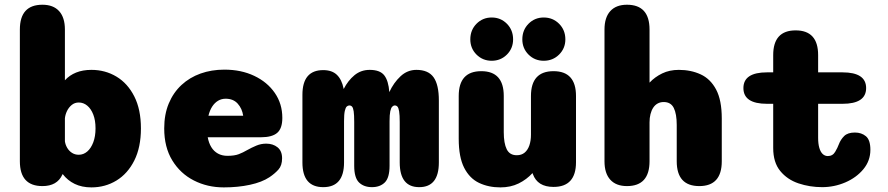

<svg xmlns="http://www.w3.org/2000/svg" viewBox="-20 -782 3754 812"><path d="M159.5 5Q64 5 64 -100V-657Q64 -762 159.5 -762Q205.5 -762 230 -735Q254.5 -708 254.5 -657V-442.5Q274 -464 302 -475.2Q330 -486.5 366.5 -486.5Q425 -486.5 472.5 -458Q520 -429.5 548 -374.2Q576 -319 576 -239Q576 -159 548 -103.2Q520 -47.5 472.5 -18.5Q425 10.5 366.5 10.5Q326.5 10.5 296 -4.2Q265.5 -19 245 -46L243.5 -43Q221.5 5 159.5 5ZM254.5 -184.5Q256.5 -170 264.2 -156.8Q272 -143.5 284.5 -135.5Q297 -127.5 313 -127.5Q333 -127.5 349 -141.2Q365 -155 374.5 -180.2Q384 -205.5 384 -239Q384 -273 374.5 -297.5Q365 -322 349 -335.2Q333 -348.5 313 -348.5Q296 -348.5 283.2 -338Q270.5 -327.5 263.2 -312.2Q256 -297 254.5 -281.5Z M926.5 10.5Q857 10.5 799.8 -18.8Q742.5 -48 708.5 -103.8Q674.5 -159.5 674.5 -239Q674.5 -298.5 693.8 -344.5Q713 -390.5 747.5 -422.5Q782 -454.5 828.2 -471Q874.5 -487.5 929 -487.5Q1000 -487.5 1055.2 -461.2Q1110.5 -435 1142.2 -389Q1174 -343 1174 -283.5Q1174 -238.5 1152.2 -220Q1130.5 -201.5 1083.5 -201.5H858.5Q863 -177 873.8 -159.5Q884.5 -142 901.8 -132.5Q919 -123 942 -123Q971.5 -123 989.8 -130Q1008 -137 1024 -146.5Q1044.5 -158 1064.2 -166.2Q1084 -174.5 1106 -174.5Q1134.5 -174.5 1153.8 -159Q1173 -143.5 1173 -112.5Q1173 -82 1157.5 -64.8Q1142 -47.5 1119.5 -32.5Q1088 -11.5 1037.2 -0.5Q986.5 10.5 926.5 10.5ZM861.5 -292.5H1008.5Q1004 -323 985.2 -343.8Q966.5 -364.5 934.5 -364.5Q916.5 -364.5 902 -355.8Q887.5 -347 877.2 -331Q867 -315 861.5 -292.5Z M1553 9.5Q1519 9.5 1498.5 -10.2Q1478 -30 1478 -81V-266Q1478 -296 1475.8 -311Q1473.5 -326 1469 -331Q1464.5 -336 1457.5 -336Q1451.5 -336 1446.5 -331.5Q1441.5 -327 1438.2 -312.8Q1435 -298.5 1435 -269.5V-95Q1435 9.5 1347 9.5Q1259 9.5 1259 -95V-381Q1259 -485.5 1347 -485.5Q1384 -485.5 1404.8 -465.5Q1425.5 -445.5 1433 -408L1433.5 -405.5Q1451.5 -441 1479 -463.8Q1506.5 -486.5 1543.5 -486.5Q1587 -486.5 1605 -463.5Q1623 -440.5 1626.5 -392.5Q1645 -432.5 1674 -459.5Q1703 -486.5 1741 -486.5Q1791.5 -486.5 1813.8 -455Q1836 -423.5 1836 -357V-95Q1836 9.5 1753 9.5Q1670.5 9.5 1670.5 -95V-266Q1670.5 -296 1668 -311Q1665.5 -326 1661 -331Q1656.5 -336 1649.5 -336Q1644 -336 1638.8 -330.8Q1633.5 -325.5 1630.5 -311.2Q1627.5 -297 1627.5 -269.5V-81Q1627.5 -30 1607.2 -10.2Q1587 9.5 1553 9.5Z M2015.5 -481Q2110.5 -481 2110.5 -376V-223Q2110.5 -176 2123 -150.8Q2135.5 -125.5 2165.5 -125.5Q2185.5 -125.5 2198.8 -136.5Q2212 -147.5 2218.8 -167.2Q2225.5 -187 2225.5 -212V-376Q2225.5 -481 2321 -481Q2416 -481 2416 -376V-96Q2416 8.5 2321 8.5Q2253 8.5 2233.5 -46L2232 -50Q2207.5 -23 2173.5 -6.2Q2139.5 10.5 2096.5 10.5Q2046 10.5 2006 -8.5Q1966 -27.5 1943 -72.5Q1920 -117.5 1920 -195V-376Q1920 -481 2015.5 -481ZM2059.5 -525Q2021.5 -525 1995.2 -551.2Q1969 -577.5 1969 -615.5Q1969 -655 1995.2 -681.5Q2021.5 -708 2059.5 -708Q2097.5 -708 2123.8 -681.5Q2150 -655 2150 -615.5Q2150 -577.5 2123.8 -551.2Q2097.5 -525 2059.5 -525ZM2279.5 -525Q2241.5 -525 2215.2 -551.2Q2189 -577.5 2189 -615.5Q2189 -655 2215.2 -681.5Q2241.5 -708 2279.5 -708Q2318 -708 2344.5 -681.5Q2371 -655 2371 -615.5Q2371 -577.5 2344.5 -551.2Q2318 -525 2279.5 -525Z M2937.5 5Q2842 5 2842 -100V-253.5Q2842 -300.5 2829.5 -325.5Q2817 -350.5 2787 -350.5Q2772.5 -350.5 2761.2 -344.2Q2750 -338 2742.5 -326.5Q2735 -315 2731 -299.2Q2727 -283.5 2727 -264.5V-100Q2727 5 2631.5 5Q2585.5 5 2561 -22Q2536.5 -49 2536.5 -100V-657Q2536.5 -708 2561 -735Q2585.5 -762 2631.5 -762Q2727 -762 2727 -657V-432.5Q2749.5 -456.5 2780.5 -471.5Q2811.5 -486.5 2851 -486.5Q2902 -486.5 2943.2 -467.5Q2984.5 -448.5 3008.5 -403.5Q3032.5 -358.5 3032.5 -281V-100Q3032.5 5 2937.5 5Z M3224 -343Q3124 -343 3124 -409.5Q3124 -476 3224 -476H3250V-549Q3250 -653.5 3345 -653.5Q3440 -653.5 3440 -549V-476H3543Q3643 -476 3643 -409.5Q3643 -343 3543 -343H3440V-199Q3440 -174 3445 -156.8Q3450 -139.5 3459.2 -130.8Q3468.5 -122 3481 -122Q3501.5 -122 3512 -139.8Q3522.5 -157.5 3527.5 -171.5Q3535 -191.5 3550 -206.5Q3565 -221.5 3595.5 -221.5Q3623.5 -221.5 3642.2 -205.8Q3661 -190 3661 -148.5Q3661 -102 3631.2 -66.2Q3601.5 -30.5 3554.8 -10.5Q3508 9.5 3457 9.5Q3404.5 9.5 3357 -6.5Q3309.5 -22.5 3279.8 -58.8Q3250 -95 3250 -156V-343Z"/></svg>

Font: Sono ExtraLight Monospace ExtraBold
Style: Regular
Weight: 800
Version: Version 2.112